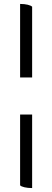

<svg xmlns="http://www.w3.org/2000/svg" viewBox="-20 -754 265 974"><path d="M82 -361V-734Q104 -734 120.5 -730Q137 -726 143 -720V-361ZM143 200Q121 200 104 196Q87 192 82 186V-173H143Z"/></svg>

Font: Petrona
Style: Regular
Weight: 400
Designer: Ringo R. Seeber
Foundry: Ringo R. Seeber
Version: Version 2.001; ttfautohint (v1.8.3)